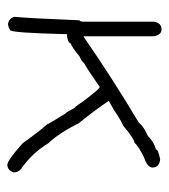

<svg xmlns="http://www.w3.org/2000/svg" viewBox="13 -498 474 540"><g transform="rotate(90 250.0 -228.0)"><path d="M62.5 -445.3Q78.1 -445.3 82 -423.8V-226.6H84Q198.7 -306.2 324.2 -380.9Q336.9 -396 361.3 -406.2Q379.4 -424.3 400.4 -429.7Q400.4 -436 427.7 -441.4H429.7Q451.2 -438 451.2 -419.9Q451.2 -405.8 423.8 -396.5Q394 -382.3 380.9 -369.1Q371.1 -369.1 334 -337.9Q313 -328.1 291 -312.5L263.7 -296.9Q286.1 -262.7 326.2 -212.9Q354.5 -156.7 382.8 -127Q411.1 -80.1 457 -48.8Q464.8 -40.5 464.8 -29.3Q458.5 -11.7 443.4 -11.7Q431.2 -11.7 382.8 -54.7Q349.6 -101.6 330.1 -123Q330.1 -125.5 298.8 -175.8Q296.4 -175.8 283.2 -201.2Q280.3 -201.2 263.7 -226.6Q230 -271.5 224.6 -271.5Q172.9 -235.4 156.2 -226.6Q155.8 -222.2 138.7 -214.8Q114.7 -194.3 101.6 -189.5Q101.6 -183.6 84 -179.7H76.2Q72.3 -19.5 64.5 -19.5Q54.7 -13.7 48.8 -13.7Q33.7 -13.7 27.3 -31.2Q31.2 -71.3 37.1 -214.8Q41 -214.8 41 -228.5V-423.8Q44.4 -445.3 62.5 -445.3Z"/></g></svg>

Font: CEF Fonts CJK Mono
Style: Regular
Weight: 400
Designer: PartyBoss (派对大魔王)
Version: Release 2.25